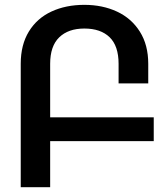

<svg xmlns="http://www.w3.org/2000/svg" viewBox="-20 -780 693 800"><path d="M620.6 -191.9H189V0H66.4V-514.2Q66.4 -593.3 100.3 -648.7Q134.3 -704.1 194.3 -731.9Q254.4 -759.8 331.5 -759.8Q407.2 -759.8 467.5 -731.7Q527.8 -703.6 562.7 -648.2Q597.7 -592.8 597.7 -514.2V-432.6H474.1V-514.2Q474.1 -588.4 436.8 -624.8Q399.4 -661.1 331.5 -661.1Q264.6 -661.1 226.8 -624.5Q189 -587.9 189 -514.2V-291H620.6Z"/></svg>

Font: Mardoto Medium
Style: Regular
Weight: 500
Designer: Christian Robertson, Vahan Hovhannisyan
Foundry: Google
Version: Version 1.000